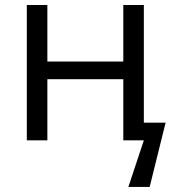

<svg xmlns="http://www.w3.org/2000/svg" viewBox="-20 -554 693 758"><path d="M167 -534.2V-311H466.8V-534.2H547.9V-69.8H633.8L570.8 184.1H486.8L547.9 0H466.8V-241.2H167V0H85.9V-534.2Z"/></svg>

Font: Open Sans ACDW
Style: acdw
Weight: 400
Foundry: Ascender Corporation
Version: Version 1.10